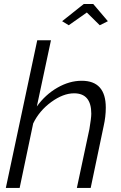

<svg xmlns="http://www.w3.org/2000/svg" viewBox="-20 -929 599 949"><path d="M287.1 -824.2 394 -909.2H440.9L513.2 -824.2L473.1 -804.2L409.2 -867.2L319.8 -804.2ZM164.1 -730H231.9L162.1 -402.8Q204.1 -461.4 263.7 -495.6Q323.2 -529.8 383.8 -529.8Q502.9 -529.8 502.9 -397Q502.9 -352.1 492.2 -305.2L428.2 0H359.9L421.9 -291Q431.2 -345.7 431.2 -367.2Q431.2 -467.8 346.2 -467.8Q292.5 -467.8 233.4 -424.8Q174.3 -381.8 144 -318.8L77.1 0H8.8Z"/></svg>

Font: Rawline
Style: Italic
Weight: 400
Italic angle: -12°
Designer: Matt McInerney, Pablo Impallari, Rodrigo Fuenzalida
Foundry: Matt McInerney, Pablo Impallari, Rodrigo Fuenzalida
Version: Version 4.020;PS 004.020;hotconv 1.0.88;makeotf.lib2.5.64775